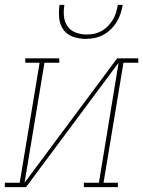

<svg xmlns="http://www.w3.org/2000/svg" viewBox="-57 -770 589 790"><path d="M-37 0V-18H24L106 -512H47V-530H187V-512H126L44 -18L425 -530H512V-512H451L369 -18H428V0H288V-18H350L431 -512L50 0ZM295 -610Q268 -610 243 -619Q218 -628 203.5 -648.5Q189 -669 186.5 -696Q184 -723 188 -750H208Q204 -727 206 -704Q208 -681 220 -663Q232 -645 253.5 -636.5Q275 -628 298 -628Q314 -628 329.5 -631Q345 -634 360 -642Q375 -650 387 -662.5Q399 -675 407.5 -689Q416 -703 420.5 -718.5Q425 -734 428 -750H448Q445 -732 439 -714Q433 -696 423 -679.5Q413 -663 398.5 -649Q384 -635 367 -626Q350 -617 331.5 -613.5Q313 -610 295 -610Z"/></svg>

Font: Iosevka Slab Thin Oblique
Style: Regular
Weight: 100
Italic angle: -9°
Monospace: yes
Designer: Belleve Invis
Foundry: Belleve Invis
Version: Version 11.1.0; ttfautohint (v1.8.3)